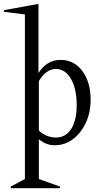

<svg xmlns="http://www.w3.org/2000/svg" viewBox="-83 -732 523 994"><path d="M118.2 -56.2Q133.8 -39.6 158 -29.8Q182.1 -20 207 -20Q257.3 -20 285.6 -64.7Q314 -109.4 314 -188Q314 -272 284.4 -323.5Q254.9 -375 206.1 -375Q155.8 -375 118.2 -312ZM-63 -679.2 116.2 -711.9V-354Q159.2 -421.9 231 -421.9Q300.3 -421.9 343.3 -364.3Q386.2 -306.6 386.2 -215.8Q386.2 -117.7 332.3 -48.8Q278.3 20 200.2 20Q154.8 20 118.2 -11.2V194.8L228 233.9L226.1 242.2H-25.9L-27.8 233.9L45.9 194.8V-657.2L-62 -670.9Z"/></svg>

Font: Halibut Cnd
Style: Regular
Weight: 400
Width: 3
Designer: Matteo Maggi
Foundry: Collletttivo
Version: Version 3.080 | FøM Fix